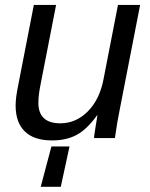

<svg xmlns="http://www.w3.org/2000/svg" viewBox="-20 -548 596 762"><path d="M255.9 33.2 221.2 193.4H141.6L184.1 33.2ZM202.6 -528.3 141.1 -213.4Q132.3 -170.4 132.3 -140.1Q132.3 -58.6 219.7 -58.6Q281.2 -58.6 328.1 -105.5Q375 -152.3 390.6 -232.4L448.2 -528.3H536.1L455.1 -112.8Q445.3 -66.4 436 0H353Q353 -5.4 358.2 -37.8Q363.3 -70.3 366.7 -90.3H365.2Q324.7 -34.2 283.9 -12.5Q243.2 9.3 187 9.3Q114.7 9.3 78.4 -26.4Q42 -62 42 -129.4Q42 -160.6 52.2 -209.5L114.3 -528.3Z"/></svg>

Font: Liberation Sans
Style: Italic
Weight: 400
Italic angle: -12°
Designer: Steve Matteson
Foundry: Ascender Corporation
Version: Version 2.1.5